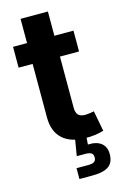

<svg xmlns="http://www.w3.org/2000/svg" viewBox="-132 -733 630 994"><g transform="rotate(-15 183.0 -236.0)"><path d="M333.7 -545.9V-434.3H9.8V-545.9ZM84.9 -675.8H231.4V-159.8Q231.4 -133.7 243 -121.4Q254.6 -109 281.1 -109Q289.6 -109 304.7 -111.1Q319.7 -113.2 327.6 -115.1L348.5 -5.3Q324 2 300 4.8Q275.9 7.6 253.8 7.6Q171.7 7.6 128.3 -32.2Q84.9 -72.1 84.9 -146.9ZM164.7 204.1V146H226.8Q250.2 146 260.1 139Q269.9 132.1 269.9 115.9Q269.9 99.6 260.1 92.9Q250.2 86.2 226.8 86.2H182L199.8 -21.3H256.2V0L253.3 43Q299.6 40.8 324.7 60.8Q349.8 80.8 349.8 119.5Q349.8 164.6 322.1 184.3Q294.3 204.1 233.1 204.1Z"/></g></svg>

Font: Atlassian Sans
Style: Regular
Weight: 400
Designer: Rasmus Andersson
Foundry: Modifications by Atlassian Pty Ltd, manufactured by rsms
Version: Version 4.001;git-9221beed3